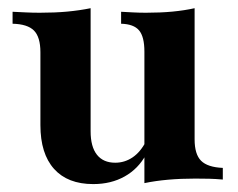

<svg xmlns="http://www.w3.org/2000/svg" viewBox="-20 -447 592 478"><path d="M212.1 11.3Q148.4 11.3 114.5 -26.6Q80.6 -64.5 80.6 -135.5V-316.9Q80.6 -354.8 64.5 -371Q48.4 -387.1 11.3 -387.9V-417.7Q28.2 -416.9 44.8 -416.1Q61.3 -415.3 79 -415.3Q116.1 -415.3 147.2 -418.1Q178.2 -421 205.6 -426.6V-120.2Q205.6 -81.5 221.4 -61.7Q237.1 -41.9 266.9 -41.9Q290.3 -41.9 310.1 -55.2Q329.8 -68.5 343.5 -95.2V-62.1Q324.2 -26.6 290.3 -7.7Q256.5 11.3 212.1 11.3ZM339.5 8.9V-318.5Q339.5 -355.6 326.2 -371.4Q312.9 -387.1 281.5 -387.9V-417.7Q296.8 -416.9 311.7 -416.1Q326.6 -415.3 343.5 -415.3Q379 -415.3 409.3 -418.1Q439.5 -421 464.5 -426.6V-100Q464.5 -62.9 480.6 -46.8Q496.8 -30.6 534.7 -29V0Q516.9 -1.6 500.8 -2Q484.7 -2.4 466.1 -2.4Q429.8 -2.4 398.4 0.4Q366.9 3.2 339.5 8.9Z"/></svg>

Font: Playfair 5pt SemiExpanded Light ExtraBold
Style: Regular
Weight: 800
Version: Version 2.001;gftools[0.9.30]